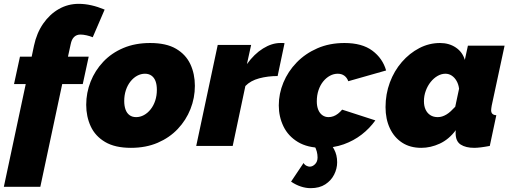

<svg xmlns="http://www.w3.org/2000/svg" viewBox="-48 -760 2667 1000"><path d="M86 -322H25L56 -465H117L129 -522Q143 -588 177 -637Q211 -686 258.5 -713Q306 -740 362 -740Q394 -740 427.5 -732.5Q461 -725 497 -710L435 -566Q421 -572 403 -576Q385 -580 371 -580Q351 -580 338 -567.5Q325 -555 320 -529L306 -465H414L383 -322H276L162 213H-28Z M634 10Q551 10 499.5 -20.5Q448 -51 424.5 -102Q401 -153 401 -214Q401 -277 424 -335Q447 -393 490 -438.5Q533 -484 594.5 -510Q656 -536 734 -536Q818 -536 869 -506Q920 -476 943.5 -425.5Q967 -375 967 -313Q967 -250 944 -192Q921 -134 878 -88.5Q835 -43 773.5 -16.5Q712 10 634 10ZM661 -150Q682 -150 701.5 -160.5Q721 -171 736.5 -190.5Q752 -210 760.5 -236Q769 -262 769 -292Q769 -319 762 -337.5Q755 -356 741 -366Q727 -376 707 -376Q686 -376 666.5 -365.5Q647 -355 631.5 -335.5Q616 -316 607.5 -290Q599 -264 599 -234Q599 -208 606 -189Q613 -170 627 -160Q641 -150 661 -150Z M1086 -526H1260L1238 -426Q1276 -479 1322 -507.5Q1368 -536 1412 -536Q1423 -536 1427 -536Q1431 -536 1434 -535L1398 -364Q1347 -364 1302 -352Q1257 -340 1230 -312L1164 0H974Z M1630 10Q1554 10 1503.5 -20.5Q1453 -51 1428.5 -101.5Q1404 -152 1404 -211Q1404 -272 1428 -330Q1452 -388 1497 -434.5Q1542 -481 1605 -508.5Q1668 -536 1746 -536Q1838 -536 1891.5 -496Q1945 -456 1963 -393L1766 -337Q1759 -356 1745 -366Q1731 -376 1711 -376Q1690 -376 1670.5 -365.5Q1651 -355 1635.5 -336Q1620 -317 1611 -290.5Q1602 -264 1602 -232Q1602 -207 1609.5 -188.5Q1617 -170 1631 -160Q1645 -150 1663 -150Q1676 -150 1688.5 -154.5Q1701 -159 1712.5 -168Q1724 -177 1734 -189L1907 -133Q1877 -91 1835.5 -59Q1794 -27 1742.5 -8.5Q1691 10 1630 10ZM1570 220Q1545 220 1519 211.5Q1493 203 1468 186L1533 89Q1539 99 1548.5 103.5Q1558 108 1565 108Q1580 108 1593 95Q1606 82 1606 60Q1606 45 1602 29.5Q1598 14 1590 0L1656 -36Q1676 -12 1692 17.5Q1708 47 1708 85Q1708 118 1692.5 149Q1677 180 1646.5 200Q1616 220 1570 220Z M2146 10Q2088 10 2046.5 -17Q2005 -44 1982.5 -92Q1960 -140 1960 -202Q1960 -270 1982.5 -330.5Q2005 -391 2045 -437Q2085 -483 2136 -509.5Q2187 -536 2244 -536Q2291 -536 2326 -512.5Q2361 -489 2373 -448L2389 -522H2580L2513 -210Q2512 -203 2511 -197Q2510 -191 2510 -186Q2510 -161 2537 -160L2503 0Q2477 5 2456.5 7.5Q2436 10 2422 10Q2378 10 2351.5 -7Q2325 -24 2325 -67Q2325 -70 2325 -72.5Q2325 -75 2325.5 -77.5Q2326 -80 2326 -82Q2290 -34 2242.5 -12Q2195 10 2146 10ZM2232 -150Q2244 -150 2255 -153.5Q2266 -157 2277 -163.5Q2288 -170 2299.5 -180.5Q2311 -191 2323 -204L2343 -298Q2340 -321 2330 -338.5Q2320 -356 2305 -366Q2290 -376 2272 -376Q2251 -376 2231 -364.5Q2211 -353 2195 -333Q2179 -313 2169.5 -287Q2160 -261 2160 -233Q2160 -208 2168.5 -189.5Q2177 -171 2193 -160.5Q2209 -150 2232 -150Z"/></svg>

Font: Raleway Thin Black
Style: Italic
Weight: 900
Italic angle: -12°
Version: Version 4.026